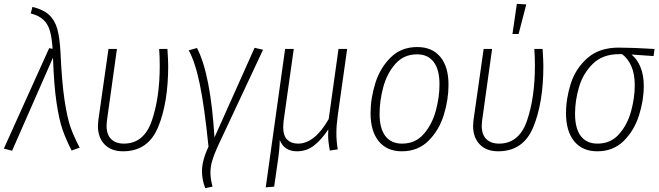

<svg xmlns="http://www.w3.org/2000/svg" viewBox="-24 -777 3432 1000"><path d="M291 -505Q298 -350 312 -256.5Q326 -163 343.5 -114Q361 -65 391 -8L349 7Q320 -50 302 -101Q284 -152 270.5 -242Q257 -332 252 -477L39 8L-4 -3L232 -526L250 -523Q246 -581 236 -616Q226 -651 202.5 -673.5Q179 -696 136 -707L145 -741Q200 -728 230.5 -700.5Q261 -673 274 -627.5Q287 -582 291 -505Z M852 -433Q852 -243 800 -116Q748 11 617 11Q555 11 520.5 -25Q486 -61 486 -121Q486 -130 488 -150L541 -522H585L533 -149Q531 -129 531 -122Q531 -76 555 -52.5Q579 -29 621 -29Q726 -29 767 -149Q808 -269 808 -435Q808 -480 805 -522H848Q852 -462 852 -433Z M1093 -61 1302 -528 1346 -518 1108 -10Q1090 30 1081 61Q1072 92 1072 122Q1072 154 1083 195L1045 203Q1028 159 1028 115Q1028 59 1062 -13Q1041 -220 1017 -336.5Q993 -453 959 -515L1002 -527Q1073 -390 1093 -61Z M1728 -82Q1728 -43 1735 1L1694 7Q1685 -40 1685 -72Q1685 -92 1686 -103Q1651 -50 1612 -19.5Q1573 11 1523 11Q1456 11 1433 -48Q1433 -2 1421 76L1404 195L1360 199L1461 -522H1506L1453 -146Q1451 -124 1451 -116Q1451 -70 1472 -49.5Q1493 -29 1528 -29Q1615 -29 1688 -157L1739 -522H1784L1735 -174Q1728 -124 1728 -82Z M1906 -187Q1906 -265 1931 -344.5Q1956 -424 2011 -478Q2066 -532 2149 -532Q2227 -532 2269.5 -480.5Q2312 -429 2312 -336Q2312 -258 2287.5 -178.5Q2263 -99 2208 -44Q2153 11 2069 11Q1991 11 1948.5 -41.5Q1906 -94 1906 -187ZM2265 -338Q2265 -414 2235 -454Q2205 -494 2148 -494Q2079 -494 2035 -444Q1991 -394 1972 -322.5Q1953 -251 1953 -184Q1953 -108 1983 -68.5Q2013 -29 2070 -29Q2139 -29 2182.5 -78.5Q2226 -128 2245.5 -199Q2265 -270 2265 -338Z M2806 -433Q2806 -243 2754 -116Q2702 11 2571 11Q2509 11 2474.5 -25Q2440 -61 2440 -121Q2440 -130 2442 -150L2495 -522H2539L2487 -149Q2485 -129 2485 -122Q2485 -76 2509 -52.5Q2533 -29 2575 -29Q2680 -29 2721 -149Q2762 -269 2762 -435Q2762 -480 2759 -522H2802Q2806 -462 2806 -433ZM2668 -757 2717 -754 2677 -600H2645Z M2924 -187Q2924 -264 2949 -342Q2974 -420 3035.5 -474.5Q3097 -529 3198 -529Q3268 -529 3385 -522L3380 -485L3265 -493Q3295 -469 3312 -427Q3329 -385 3329 -330Q3329 -254 3304 -175.5Q3279 -97 3224.5 -43Q3170 11 3087 11Q3009 11 2966.5 -41.5Q2924 -94 2924 -187ZM3282 -333Q3282 -391 3264.5 -431.5Q3247 -472 3216 -495H3201Q3115 -495 3064 -445Q3013 -395 2992 -324.5Q2971 -254 2971 -184Q2971 -108 3001 -68.5Q3031 -29 3088 -29Q3157 -29 3200.5 -78.5Q3244 -128 3263 -198Q3282 -268 3282 -333Z"/></svg>

Font: Fira Sans Condensed ExtraLight
Style: Italic
Weight: 275
Width: 3
Italic angle: -8°
Designer: Carrois Corporate & Edenspiekermann AG
Foundry: Carrois Corporate GbR & Edenspiekermann AG
Version: Version 4.203